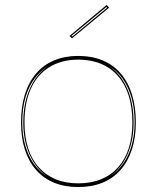

<svg xmlns="http://www.w3.org/2000/svg" viewBox="-20 -741 634 776"><path d="M296 -515Q351 -515 394.5 -497Q438 -479 468 -444Q498 -409 513.5 -359Q529 -309 529 -246Q529 -185 513 -136.5Q497 -88 467 -54Q437 -20 394 -2.5Q351 15 296 15Q242 15 199 -2.5Q156 -20 126 -54Q96 -88 80.5 -136.5Q65 -185 65 -246Q65 -309 80.5 -359Q96 -409 126 -444Q156 -479 199 -497Q242 -515 296 -515ZM297 -500Q229 -500 180 -470Q131 -440 105 -383Q79 -326 79 -246Q79 -188 93.5 -142.5Q108 -97 136.5 -65Q165 -33 205 -16.5Q245 0 296 0Q348 0 388.5 -16.5Q429 -33 457.5 -65Q486 -97 500.5 -142.5Q515 -188 515 -246Q515 -306 500.5 -353Q486 -400 457.5 -433Q429 -466 388.5 -483Q348 -500 297 -500ZM70 -246Q70 -194 82.5 -151.5Q95 -109 117.5 -78Q140 -47 171 -27Q142 -48 120 -79.5Q98 -111 86 -153Q74 -195 74 -246Q74 -301 87 -345.5Q100 -390 123 -423Q146 -456 177 -476Q145 -457 120.5 -424.5Q96 -392 83 -347.5Q70 -303 70 -246ZM524 -246Q524 -302 511.5 -346Q499 -390 476 -422.5Q453 -455 421 -474Q451 -454 473.5 -421Q496 -388 508 -344Q520 -300 520 -246Q520 -196 508.5 -154.5Q497 -113 476 -81.5Q455 -50 426 -29Q456 -49 478 -80Q500 -111 512 -153Q524 -195 524 -246ZM271 -586 261 -596 411 -721 421 -710ZM269 -596 272 -593 413 -710 410 -713Z"/></svg>

Font: Kalnia Glaze Thin
Style: Regular
Weight: 100
Designer: Frida Medrano
Foundry: Frida Medrano
Version: Version 1.110